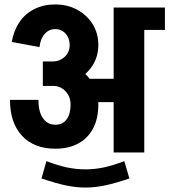

<svg xmlns="http://www.w3.org/2000/svg" viewBox="-20 -687 763 865"><path d="M294 -484Q294 -515 275.5 -535.5Q257 -556 228 -556V-667Q284 -667 328 -643Q372 -619 397.5 -578Q423 -537 423 -484ZM158 -475 33 -498Q42 -550 68 -588Q94 -626 135.5 -646.5Q177 -667 229 -667V-556Q201 -556 181.5 -534.5Q162 -513 158 -475ZM355 -227V-332H579V-227ZM298 -216Q298 -252 275 -276Q252 -300 219 -300V-407Q278 -407 324 -382Q370 -357 396.5 -314Q423 -271 423 -216ZM230 -17Q133 -17 79 -75.5Q25 -134 25 -237H153Q153 -184 173.5 -154.5Q194 -125 230 -125ZM229 -17V-125Q262 -125 280 -149Q298 -173 298 -216H423Q423 -154 400 -109.5Q377 -65 333.5 -41Q290 -17 229 -17ZM173 -300V-410H217V-300ZM216 -300V-410Q249 -410 271.5 -431Q294 -452 294 -485H423Q423 -432 396 -390.5Q369 -349 322 -324.5Q275 -300 216 -300ZM492 0V-653H630V0ZM529 -552V-653H723V-552ZM365 158V76Q406 76 446.5 67.5Q487 59 540 39L563 117Q498 139 452.5 148.5Q407 158 365 158ZM365 158Q323 158 277.5 148.5Q232 139 167 117L189 39Q242 59 283 67.5Q324 76 365 76Z"/></svg>

Font: Akshar Light SemiBold
Style: Regular
Weight: 600
Version: Version 1.100